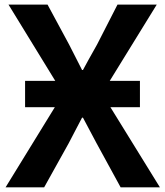

<svg xmlns="http://www.w3.org/2000/svg" viewBox="-20 -806 708 826"><path d="M87.9 -344.7V-458H217.8L16.6 -786.1H184.6L277.3 -614.3Q287.1 -594.7 305.7 -558.6Q324.2 -522.5 333 -504.9H336.9Q355.5 -540 397.5 -614.3L485.4 -786.1H654.3L452.1 -458H582V-344.7H455.1L668 0H499L395.5 -189.5Q385.7 -208 365.7 -245.6Q345.7 -283.2 336.9 -299.8H333Q321.3 -278.3 301.8 -240.2Q282.2 -202.1 275.4 -189.5L169.9 0H3.9L215.8 -344.7Z"/></svg>

Font: Gothic A1 ExtraBold
Style: Regular
Weight: 800
Designer: HanYang I&C Co.,Ltd.
Foundry: HanYang I&C Co.,Ltd.
Version: Version 2.50